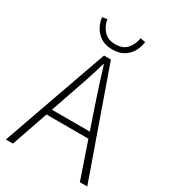

<svg xmlns="http://www.w3.org/2000/svg" viewBox="-220 -1037 1021 1148"><g transform="rotate(30 290.5 -463.5)"><path d="M9 0 266 -728H314L571 0H520L373 -430Q351 -495 331.5 -555Q312 -615 292 -682H288Q269 -615 249 -555Q229 -495 206 -430L58 0ZM125 -251V-292H452V-251ZM290 -784Q242 -784 210 -805Q178 -826 161.5 -857.5Q145 -889 141 -921L175 -927Q181 -885 209 -852.5Q237 -820 290 -820Q344 -820 371 -852.5Q398 -885 404 -927L439 -921Q436 -889 419.5 -857.5Q403 -826 371 -805Q339 -784 290 -784Z"/></g></svg>

Font: Noto Sans SC ExtraLight
Style: Regular
Weight: 250
Designer: Ryoko NISHIZUKA 西塚涼子 (kana, bopomofo & ideographs); Paul D. Hunt (Latin, Greek & Cyrillic); Sandoll Communications 산돌커뮤니
Foundry: Adobe
Version: Version 2.004-H2;hotconv 1.0.118;makeotfexe 2.5.65603